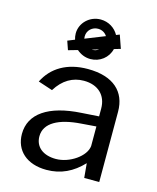

<svg xmlns="http://www.w3.org/2000/svg" viewBox="-120 -883 798 976"><g transform="rotate(15 279.0 -395.0)"><path d="M167 -606 216 -620C235 -603 260 -592 288 -592C338 -592 380 -625 391 -672L425 -682L401 -751L383 -744C365 -777 330 -800 288 -800C231 -800 183 -755 183 -699C183 -688 185 -677 188 -667L151 -652ZM231 -696C231 -729 258 -751 287 -751C308 -751 325 -741 335 -725L232 -684C232 -688 231 -692 231 -696ZM287 -640H283L319 -651C310 -644 299 -640 287 -640ZM290 -540C181 -540 104 -493 65 -414L141 -389C178 -449 228 -477 286 -477C361 -477 407 -433 407 -363V-322L316 -316C145 -306 51 -241 51 -135C51 -48 114 10 218 10C294 10 355 -20 408 -76L415 0H494V-370C494 -474 426 -540 290 -540ZM407 -166C402 -111 322 -56 250 -56C183 -56 140 -90 140 -146C140 -216 212 -255 329 -263L407 -269Z"/></g></svg>

Font: 18Franklin
Style: Regular
Weight: 400
Designer: Pablo Impallari, Rodrigo Fuenzalida (Modified by Dan O. Williams)
Version: Version 0.025;PS 000.025;hotconv 1.0.88;makeotf.lib2.5.64775